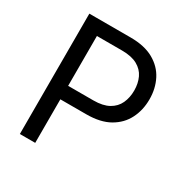

<svg xmlns="http://www.w3.org/2000/svg" viewBox="-167 -866 972 1005"><g transform="rotate(30 319.5 -364.0)"><path d="M87.9 0V-727.5H336.9Q421.9 -727.5 476.8 -696.5Q531.7 -665.5 558.3 -613.3Q585 -561 585 -496.1Q585 -431.2 558.3 -378.4Q531.7 -325.7 477.1 -294.4Q422.4 -263.2 337.4 -263.2H161.1V-344.7H333Q390.6 -344.7 425.8 -364.5Q460.9 -384.3 476.8 -418.7Q492.7 -453.1 492.7 -496.1Q492.7 -539.1 476.8 -573Q460.9 -606.9 425.5 -626.5Q390.1 -646 332 -646H180.7V0Z"/></g></svg>

Font: Inter Variable LoSnoCo
Style: Regular
Weight: 400
Designer: Rasmus Andersson
Foundry: rsms
Version: Version 4.000;git-a52131595; featfreeze: case,dlig,ss01,ss02